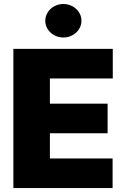

<svg xmlns="http://www.w3.org/2000/svg" viewBox="-20 -955 643 975"><path d="M47.9 0H551.8V-150.4H233.4V-278.3H526.4V-428.7H233.4V-556.6H552.7V-707H47.9ZM301.8 -764.6C352.5 -764.6 393.6 -802.7 393.6 -849.6C393.6 -896.5 352.5 -934.6 301.8 -934.6C251 -934.6 210 -896.5 210 -849.6C210 -802.7 251 -764.6 301.8 -764.6Z"/></svg>

Font: Pretendard Black
Style: Regular
Weight: 900
Designer: Base glyphs from Inter by Rasmus Andersson; Hangeul glyphs from Noto Sans CJK(Source Han Sans) by Jang Soo-young and Kan
Foundry: Kil Hyung-jin
Version: Version 1.309;Glyphs 3.2 (3225)